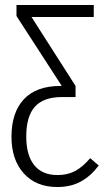

<svg xmlns="http://www.w3.org/2000/svg" viewBox="-20 -543 421 768"><path d="M340.8 89.8 375 119.1Q342.3 162.1 302.5 183.6Q262.7 205.1 209 205.1Q124.5 205.1 75.2 150.6Q25.9 96.2 25.9 3.9Q25.9 -92.8 75.4 -146Q125 -199.2 222.2 -199.2H227.1L45.9 -479V-522.9H355V-475.1H106L282.2 -199.2V-154.8H228Q154.3 -154.8 119.6 -116.2Q85 -77.6 85 2.9Q85 78.1 116.9 117.7Q148.9 157.2 210 157.2Q250 157.2 280 141.4Q310.1 125.5 340.8 89.8Z"/></svg>

Font: Fira Sans Compressed Light
Style: Regular
Weight: 300
Width: 1
Designer: Carrois Corporate & Edenspiekermann AG
Foundry: Carrois Corporate GbR & Edenspiekermann AG
Version: Version 4.203;PS 004.203;hotconv 1.0.88;makeotf.lib2.5.64775